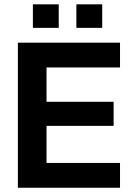

<svg xmlns="http://www.w3.org/2000/svg" viewBox="-20 -880 629 900"><path d="M63.8 -680H198.1V0H63.8ZM98.8 -402.9H512.6V-290H98.8ZM98.8 -680H542.6V-563.8H98.8ZM98.8 -116.2H542.6V0H98.8ZM134.2 -859.7H255.3V-749.4H134.2ZM338 -859.7H459.1V-749.4H338Z"/></svg>

Font: TASA Orbiter VF Text
Style: Regular
Weight: 400
Designer: Weizhong Zhang
Foundry: 本地遙控
Version: Version 1.001;Glyphs 3.2 (3192)